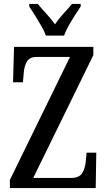

<svg xmlns="http://www.w3.org/2000/svg" viewBox="-20 -951 541 971"><path d="M30 0V-41L334 -663H165Q129 -663 115.5 -638.5Q102 -614 100 -581L96 -535H46L51 -714H452V-672L148 -51H339Q381 -51 396 -76Q411 -101 414 -136L418 -179H467L464 0ZM212 -771Q204 -794 188.5 -820.5Q173 -847 157 -873Q141 -899 128 -918V-931H171Q191 -907 215 -881Q239 -855 258 -828Q276 -855 300 -881Q324 -907 344 -931H388V-918Q375 -899 358.5 -873Q342 -847 327 -820.5Q312 -794 304 -771Z"/></svg>

Font: Noto Serif Thai ExtraCondensed Medium
Style: Regular
Weight: 500
Width: 2
Designer: Monotype Design Team
Foundry: Monotype Imaging Inc.
Version: Version 2.002; ttfautohint (v1.8.4.7-5d5b)